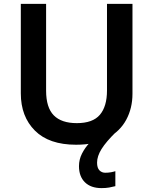

<svg xmlns="http://www.w3.org/2000/svg" viewBox="-20 -734 788 987"><path d="M479 102Q479 129 491 141.5Q503 154 521 154Q537 154 550.5 151.5Q564 149 573 146V223Q558 227 541 230Q524 233 502 233Q447 233 416.5 203Q386 173 386 120Q386 86 401.5 55.5Q417 25 441 -0.5Q465 -26 492 -42L576 -55Q525 -5 502 32Q479 69 479 102ZM661 -252Q661 -178 629 -118.5Q597 -59 533 -24.5Q469 10 371 10Q232 10 159.5 -62.5Q87 -135 87 -254V-714H217V-268Q217 -181 256.5 -141Q296 -101 375 -101Q457 -101 493.5 -144Q530 -187 530 -269V-714H661Z"/></svg>

Font: Noto Sans Nag Mundari SemiBold
Style: Regular
Weight: 600
Version: Version 1.000